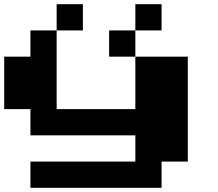

<svg xmlns="http://www.w3.org/2000/svg" viewBox="-20 -1020 1040 915"><path d="M375 -875H250V-1000H375ZM750 -875H625V-1000H750ZM625 -750H875V-250H750V-125H125V-250H625V-375H125V-500H0V-750H125V-875H250V-500H625ZM625 -875V-750H500V-875Z"/></svg>

Font: Press Start 2P
Style: Regular
Weight: 400
Designer: CodeMan38
Foundry: CodeMan38
Version: Version 3.000